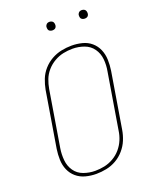

<svg xmlns="http://www.w3.org/2000/svg" viewBox="-166 -1013 909 1117"><g transform="rotate(-20 288.0 -454.5)"><path d="M234 8Q265 8 297 1.5Q329 -5 358 -21.5Q387 -38 409.5 -64Q432 -90 444.5 -120.5Q457 -151 462 -182L519 -527Q524 -560 523 -593.5Q522 -627 509.5 -656.5Q497 -686 473 -706.5Q449 -727 417 -735Q385 -743 352 -743Q321 -743 289 -736.5Q257 -730 227.5 -713.5Q198 -697 175.5 -671.5Q153 -646 141 -615.5Q129 -585 123 -553L66 -208Q61 -175 62 -141.5Q63 -108 75.5 -79Q88 -50 112 -29.5Q136 -9 168 -0.5Q200 8 234 8ZM234 -11Q197 -11 162.5 -23.5Q128 -36 108 -65Q88 -94 84.5 -131Q81 -168 87 -205L144 -550Q149 -579 159.5 -606.5Q170 -634 190.5 -657.5Q211 -681 238 -696.5Q265 -712 293.5 -718Q322 -724 351 -724Q388 -724 422.5 -711.5Q457 -699 477.5 -670Q498 -641 501.5 -604Q505 -567 498 -530L441 -185Q437 -156 425.5 -128.5Q414 -101 394 -77.5Q374 -54 347 -38.5Q320 -23 291.5 -17Q263 -11 234 -11ZM479 -864Q485 -864 491 -866Q497 -868 500.5 -873Q504 -878 505 -884Q506 -892 504 -900Q502 -908 495 -912.5Q488 -917 479 -917Q473 -917 467.5 -915Q462 -913 458 -907.5Q454 -902 453 -897Q452 -888 454 -880Q456 -872 463.5 -868Q471 -864 479 -864ZM279 -864Q285 -864 291 -866Q297 -868 300.5 -873Q304 -878 305 -884Q306 -892 304 -900Q302 -908 295 -912.5Q288 -917 279 -917Q273 -917 267.5 -915Q262 -913 258 -907.5Q254 -902 253 -897Q252 -888 254 -880Q256 -872 263.5 -868Q271 -864 279 -864Z"/></g></svg>

Font: Iosevka Sparkle Thin Oblique
Style: Regular
Weight: 100
Italic angle: -9°
Designer: Belleve Invis
Foundry: Belleve Invis
Version: Version 4.5.0; ttfautohint (v1.8.3)